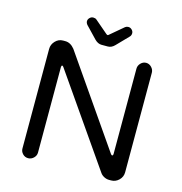

<svg xmlns="http://www.w3.org/2000/svg" viewBox="-123 -969 1030 1086"><g transform="rotate(15 392.0 -426.0)"><path d="M334 -740 268 -809Q260 -819 260 -829Q260 -840 269 -849Q278 -858 290 -858Q302 -858 309 -852L385 -787Q390 -783 393 -783Q396 -783 400 -787L477 -852Q485 -858 495 -858Q507 -858 516 -849Q525 -840 525 -829Q525 -817 518 -809L451 -740Q433 -721 411 -721H374Q353 -721 334 -740ZM94 -622Q94 -648 113 -668Q132 -688 158 -688H171Q202 -688 226 -658L586 -138Q591 -132 594 -132Q596 -132 598 -135Q600 -138 600 -142V-642Q600 -660 613.5 -674Q627 -688 645 -688Q663 -688 676.5 -674Q690 -660 690 -642V-59Q690 -32 670.5 -13Q651 6 625 6H613Q598 6 583.5 -1.5Q569 -9 561 -21L198 -544Q194 -550 190 -550Q188 -550 186.5 -547Q185 -544 185 -540V-39Q185 -21 171 -7.5Q157 6 139 6Q120 6 107 -7.5Q94 -21 94 -39Z"/></g></svg>

Font: 寒蝉全圆体
Style: Regular
Weight: 400
Designer: Warren2060
      Designed by Motoya company      

      [Varela Round]
      Joe Prince(Latin component); Avraham Cornf
Foundry: ChillType
Version: Version 3.200